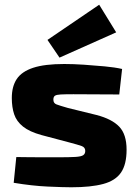

<svg xmlns="http://www.w3.org/2000/svg" viewBox="-20 -782 583 813"><path d="M252 -511Q291 -511 335.5 -508Q380 -505 423 -501Q466 -497 497 -490L485 -382Q436 -382 386.5 -382.5Q337 -383 291 -383Q255 -383 237 -382Q219 -381 212.5 -376.5Q206 -372 206 -360Q206 -345 219 -340Q232 -335 267 -325L389 -295Q454 -278 485 -245.5Q516 -213 516 -148Q516 -86 492.5 -51.5Q469 -17 417 -3Q365 11 282 11Q248 11 182 8Q116 5 38 -8L49 -117Q64 -117 92.5 -116.5Q121 -116 156 -116Q191 -116 225 -116Q274 -116 299 -117.5Q324 -119 332.5 -125Q341 -131 341 -143Q341 -158 326 -163.5Q311 -169 273 -179L156 -210Q105 -224 77.5 -246Q50 -268 40 -298Q30 -328 30 -367Q30 -416 51 -447.5Q72 -479 120.5 -495Q169 -511 252 -511ZM400 -762 472 -645 232 -538 181 -613Z"/></svg>

Font: Exo 2 ExtraBold
Style: Regular
Weight: 800
Designer: Natanael Gama
Foundry: Natanael Gama
Version: Version 2.010